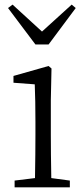

<svg xmlns="http://www.w3.org/2000/svg" viewBox="-20 -808 363 828"><path d="M189.5 -616.2H132.8L14.6 -773.4L34.2 -788.1L161.1 -671.9L289.1 -788.1L306.6 -773.4ZM199.2 -376V-226.6Q199.2 -149.4 201.2 -40L281.2 -29.3V0H43V-29.3L130.9 -40Q132.8 -149.4 132.8 -226.6V-282.2Q132.8 -374 129.9 -444.3L38.1 -451.2V-480.5L189.5 -523.4L202.1 -512.7Z"/></svg>

Font: GenYoMin TW TTF Light
Style: Regular
Weight: 300
Version: Version 1.300